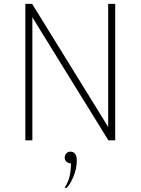

<svg xmlns="http://www.w3.org/2000/svg" viewBox="-20 -720 721 985"><path d="M536 0 177 -581 146 -632V-581V0H110V-700H145L504 -119L535 -68V-119V-700H571V0ZM344 118Q330 118 321 110Q312 102 312 89Q312 76 320.5 67Q329 58 341 58Q356 58 365 69Q374 80 374 104Q374 144 357.5 184.5Q341 225 321 245L312 242Q330 215 337 184.5Q344 154 344 118Z"/></svg>

Font: Overpass Thin
Style: Regular
Weight: 100
Designer: Delve Withrington, Thomas Jockin
Foundry: Delve Fonts
Version: Version 3.000;DELV;Overpass